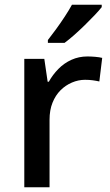

<svg xmlns="http://www.w3.org/2000/svg" viewBox="-20 -786 463 806"><path d="M347 -549Q362 -549 379.5 -547.5Q397 -546 409 -543L397 -444Q384 -447 369 -449Q354 -451 337 -451Q309 -451 282 -439.5Q255 -428 234 -407Q213 -386 200.5 -355Q188 -324 188 -283V0H82V-539H166L180 -443H185Q201 -472 225 -496.5Q249 -521 280 -535Q311 -549 347 -549ZM407 -756Q396 -742 377 -722Q358 -702 336 -680.5Q314 -659 292 -639.5Q270 -620 251 -606H181V-618Q196 -637 215 -663Q234 -689 252 -716.5Q270 -744 282 -766H407Z"/></svg>

Font: Noto Sans Khmer Medium
Style: Regular
Weight: 500
Version: Version 2.003